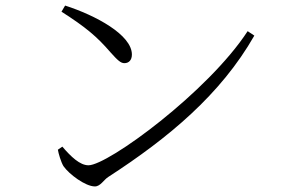

<svg xmlns="http://www.w3.org/2000/svg" viewBox="-20 -698 1040 690"><path d="M214 -678 201 -656C287 -601 328 -567 377 -510C403 -481 414 -471 427 -471C443 -471 454 -482 454 -502C454 -573 323 -643 214 -678ZM870 -586C728 -368 368 -104 298 -104C267 -104 235 -135 204 -171L188 -160C190 -147 199 -116 208 -101C228 -72 287 -28 321 -28C341 -28 353 -52 369 -62C585 -202 773 -358 894 -570Z"/></svg>

Font: Noto Serif KR Light
Style: Regular
Weight: 300
Designer: Ryoko NISHIZUKA 西塚涼子 (kana & ideographs); Frank Grießhammer (Latin, Greek & Cyrillic); Wenlong ZHANG 张文龙 (bopomofo); San
Foundry: Adobe
Version: Version 2.001;hotconv 1.1.0;makeotfexe 2.6.0